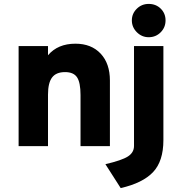

<svg xmlns="http://www.w3.org/2000/svg" viewBox="-20 -746 930 980"><path d="M75 0V-511H225V-464Q275 -523 365 -523Q446 -523 493.5 -472.5Q541 -422 541 -335V0H391V-261Q391 -325 373.2 -351.5Q355.5 -378 312 -378Q266.5 -378 245.8 -350.5Q225 -323 225 -263V0ZM739 -556Q704 -556 678.5 -581.5Q653 -607 653 -642Q653 -676.5 678 -701.2Q703 -726 739 -726Q776 -726 800.5 -701.8Q825 -677.5 825 -642Q825 -606 800 -581Q775 -556 739 -556ZM596 214 518 92Q602 72.5 633 52.5Q664 32.5 664 -1V-511H814V-31Q814 77 761 132.8Q708 188.5 596 214Z"/></svg>

Font: Overpass Black
Style: Regular
Weight: 900
Designer: Delve Withrington, Dave Bailey, Thomas Jockin
Foundry: Delve Fonts LLC
Version: Version 4.000; ttfautohint (v1.8.3)